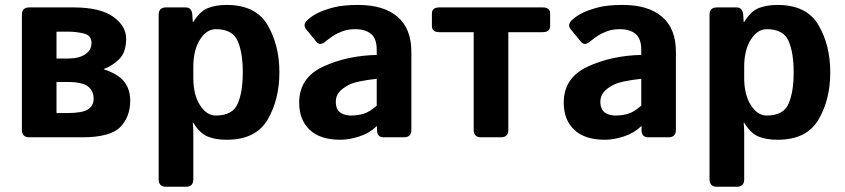

<svg xmlns="http://www.w3.org/2000/svg" viewBox="-20 -542 3337 758"><path d="M95.7 0Q66.4 0 66.4 -29.3V-483.4Q66.4 -512.7 95.7 -512.7H271Q375 -512.7 426.5 -476.1Q478 -439.5 478 -389.2Q478 -335.4 450.4 -308.3Q422.9 -281.2 390.1 -270V-268.6Q447.8 -249 470.9 -219Q494.1 -189 494.1 -144.5Q494.1 -80.6 454.8 -40.3Q415.5 0 304.2 0ZM203.1 -95.7H246.6Q305.2 -95.7 327.4 -110.1Q349.6 -124.5 349.6 -152.3Q349.6 -183.1 327.4 -200.7Q305.2 -218.3 246.6 -218.3H203.1ZM203.1 -311H249Q291.5 -311 316.4 -327.6Q341.3 -344.2 341.3 -371.6Q341.3 -402.8 310.5 -409.9Q279.8 -417 251.5 -417H203.1Z M635.7 195.3Q606.4 195.3 606.4 166V-483.4Q606.4 -512.7 635.7 -512.7H712.9Q737.3 -512.7 739.3 -483.4L741.2 -455.1H743.2Q768.6 -497.1 799.8 -509.8Q831.1 -522.5 875 -522.5Q989.7 -522.5 1036.4 -443.1Q1083 -363.8 1083 -256.3Q1083 -148.9 1036.4 -69.6Q989.7 9.8 875 9.8Q831.1 9.8 799.8 -2.9Q768.6 -15.6 743.2 -57.6H741.2Q743.2 -38.1 743.2 -18.6V166Q743.2 195.3 713.9 195.3ZM743.2 -234.4Q743.2 -168.5 769.3 -127.2Q795.4 -85.9 832 -85.9Q897.9 -85.9 918.2 -132.1Q938.5 -178.2 938.5 -256.3Q938.5 -334.5 918.2 -380.6Q897.9 -426.8 832 -426.8Q795.4 -426.8 769.3 -385.5Q743.2 -344.2 743.2 -278.3Z M1161.1 -136.7Q1161.1 -234.4 1254.4 -278.3Q1347.7 -322.3 1467.3 -325.2V-344.7Q1467.3 -389.6 1444.8 -408.2Q1422.4 -426.8 1382.3 -426.8Q1354 -426.8 1332.3 -418.7Q1310.5 -410.6 1294.7 -400.1Q1278.8 -389.6 1266.1 -378.9Q1243.7 -359.4 1229 -377L1188.5 -426.8Q1173.3 -445.3 1195.8 -464.8Q1212.9 -480 1235.6 -491.2Q1258.3 -502.4 1295.9 -512.5Q1333.5 -522.5 1393.6 -522.5Q1495.1 -522.5 1549.6 -475.6Q1604 -428.7 1604 -337.4V-29.3Q1604 0 1574.7 0H1494.6Q1468.3 0 1468.3 -29.3V-43.9H1467.3Q1438.5 -16.1 1398.2 -3.2Q1357.9 9.8 1324.2 9.8Q1244.1 9.8 1202.6 -29.5Q1161.1 -68.8 1161.1 -136.7ZM1305.7 -139.6Q1305.7 -122.6 1312.5 -110.1Q1319.3 -97.7 1334 -91.8Q1348.6 -85.9 1366.7 -85.9Q1391.6 -85.9 1415 -92.8Q1438.5 -99.6 1467.3 -125V-231Q1385.3 -221.7 1357.4 -207Q1329.6 -192.4 1317.6 -176.8Q1305.7 -161.1 1305.7 -139.6Z M1714.4 -415Q1685.1 -415 1685.1 -439.5V-488.3Q1685.1 -512.7 1714.4 -512.7H2122.6Q2151.9 -512.7 2151.9 -488.3V-439.5Q2151.9 -415 2122.6 -415H1986.8V-29.3Q1986.8 0 1957.5 0H1879.4Q1850.1 0 1850.1 -29.3V-415Z M2205.6 -136.7Q2205.6 -234.4 2298.8 -278.3Q2392.1 -322.3 2511.7 -325.2V-344.7Q2511.7 -389.6 2489.3 -408.2Q2466.8 -426.8 2426.8 -426.8Q2398.4 -426.8 2376.7 -418.7Q2355 -410.6 2339.1 -400.1Q2323.2 -389.6 2310.5 -378.9Q2288.1 -359.4 2273.4 -377L2232.9 -426.8Q2217.8 -445.3 2240.2 -464.8Q2257.3 -480 2280 -491.2Q2302.7 -502.4 2340.3 -512.5Q2377.9 -522.5 2438 -522.5Q2539.6 -522.5 2594 -475.6Q2648.4 -428.7 2648.4 -337.4V-29.3Q2648.4 0 2619.1 0H2539.1Q2512.7 0 2512.7 -29.3V-43.9H2511.7Q2482.9 -16.1 2442.6 -3.2Q2402.3 9.8 2368.7 9.8Q2288.6 9.8 2247.1 -29.5Q2205.6 -68.8 2205.6 -136.7ZM2350.1 -139.6Q2350.1 -122.6 2356.9 -110.1Q2363.8 -97.7 2378.4 -91.8Q2393.1 -85.9 2411.1 -85.9Q2436 -85.9 2459.5 -92.8Q2482.9 -99.6 2511.7 -125V-231Q2429.7 -221.7 2401.9 -207Q2374 -192.4 2362.1 -176.8Q2350.1 -161.1 2350.1 -139.6Z M2810.5 195.3Q2781.2 195.3 2781.2 166V-483.4Q2781.2 -512.7 2810.5 -512.7H2887.7Q2912.1 -512.7 2914.1 -483.4L2916 -455.1H2918Q2943.4 -497.1 2974.6 -509.8Q3005.9 -522.5 3049.8 -522.5Q3164.6 -522.5 3211.2 -443.1Q3257.8 -363.8 3257.8 -256.3Q3257.8 -148.9 3211.2 -69.6Q3164.6 9.8 3049.8 9.8Q3005.9 9.8 2974.6 -2.9Q2943.4 -15.6 2918 -57.6H2916Q2918 -38.1 2918 -18.6V166Q2918 195.3 2888.7 195.3ZM2918 -234.4Q2918 -168.5 2944.1 -127.2Q2970.2 -85.9 3006.8 -85.9Q3072.8 -85.9 3093 -132.1Q3113.3 -178.2 3113.3 -256.3Q3113.3 -334.5 3093 -380.6Q3072.8 -426.8 3006.8 -426.8Q2970.2 -426.8 2944.1 -385.5Q2918 -344.2 2918 -278.3Z"/></svg>

Font: Istok
Style: Bold
Weight: 700
Designer: Andrey V. Panov
Foundry: Andrey V. Panov
Version: Version 1.0.1